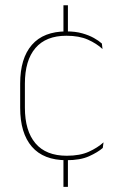

<svg xmlns="http://www.w3.org/2000/svg" viewBox="-20 -618 466 752"><path d="M246 -485.5H228.5V-597.5H246ZM246 114H228.5V0H246ZM240.5 9.5Q150.5 9.5 104.8 -43.5Q59 -96.5 59 -196V-290.5Q59 -389.5 104.8 -442.2Q150.5 -495 240.5 -495Q275.5 -495 302 -487.5Q328.5 -480 347.8 -469.2Q367 -458.5 379 -447.5L381.5 -426Q358.5 -447.5 324.2 -462.8Q290 -478 240 -478Q160 -478 118.8 -429.8Q77.5 -381.5 77.5 -290.5V-196.5Q77.5 -105.5 118.8 -56.8Q160 -8 241.5 -8Q293.5 -8 328 -23.8Q362.5 -39.5 385.5 -60.5L382.5 -38.5Q363 -21.5 328.8 -6Q294.5 9.5 240.5 9.5Z"/></svg>

Font: Anek Bangla Medium Thin
Style: Regular
Weight: 250
Version: Version 1.003